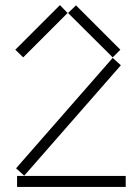

<svg xmlns="http://www.w3.org/2000/svg" viewBox="-20 -733 550 753"><path d="M40 -538 71 -508 245 -682 215 -713ZM247 -682 422 -508 452 -538 278 -712ZM43 -73 75 -44 454 -477 422 -506ZM47 0H473V-43H47Z"/></svg>

Font: Anthony
Style: Regular
Weight: 400
Designer: Sun Young Oh
Foundry: Velvetyne Type Foundry
Version: Version 1.000;hotconv 1.0.109;makeotfexe 2.5.65596